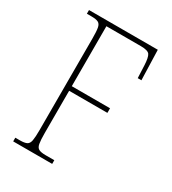

<svg xmlns="http://www.w3.org/2000/svg" viewBox="-175 -809 812 904"><g transform="rotate(30 231.0 -357.0)"><path d="M40 0V-20H65Q90 -20 102 -26Q114 -32 117.5 -51Q121 -70 121 -108V-606Q121 -645 117.5 -663.5Q114 -682 102 -688Q90 -694 65 -694H40V-714H414L419 -551H399L396 -620Q394 -661 384.5 -675Q375 -689 336 -689H149V-363H357V-338H149V-108Q149 -70 152.5 -51Q156 -32 168 -26Q180 -20 205 -20H252V0Z"/></g></svg>

Font: Noto Serif Condensed Thin
Style: Regular
Weight: 100
Width: 3
Designer: Monotype Design Team
Foundry: Monotype Imaging Inc.
Version: Version 2.013; ttfautohint (v1.8.4.7-5d5b)